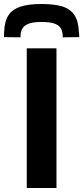

<svg xmlns="http://www.w3.org/2000/svg" viewBox="-62 -942 417 962"><path d="M72 0V-700H221V0ZM146 -922Q207 -922 247.5 -910.5Q288 -899 309.5 -868.5Q331 -838 333 -784Q334 -777 334.5 -770.5Q335 -764 335 -756L252 -755Q252 -759 252 -762Q252 -765 252 -768Q250 -790 240 -804Q230 -818 207 -825Q184 -832 146 -832Q109 -832 86.5 -825Q64 -818 53.5 -804Q43 -790 41 -768Q41 -765 41 -762Q41 -759 41 -755L-42 -756Q-42 -764 -42 -771Q-42 -778 -41 -785Q-39 -837 -19 -866.5Q1 -896 41.5 -909Q82 -922 146 -922Z"/></svg>

Font: Georama SemiExpanded SemiBold
Style: Regular
Weight: 600
Width: 6
Designer: Jean-Baptiste Levee
Foundry: Production Type
Version: Version 1.001